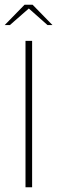

<svg xmlns="http://www.w3.org/2000/svg" viewBox="-41 -793 242 813"><path d="M67 -620H95V0H67ZM-21 -687 63 -773H97L181 -687H160L81 -757L1 -687Z"/></svg>

Font: Smooch Sans ExtraLight
Style: Regular
Weight: 200
Designer: Robert E. Leuschke
Foundry: Robert E. Leuschke
Version: Version 1.010; ttfautohint (v1.8.3)